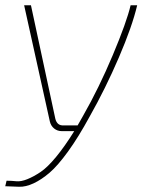

<svg xmlns="http://www.w3.org/2000/svg" viewBox="-36 -500 566 732"><path d="M462 -480H487Q468 -399 417 -280.5Q366 -162 306 -56Q263 23 223.5 77.5Q184 132 153 158.5Q122 185 92 199Q62 213 36.5 212Q11 211 -16 210L-11 189Q8 189 26 191Q44 193 68.5 183Q93 173 119 155.5Q145 138 178 98Q211 58 247 0H200Q183 0 170.5 -10Q158 -20 154 -37L56 -480H82L175 -47Q182 -20 207 -22H260L281 -59Q341 -164 394 -290Q447 -416 462 -480Z"/></svg>

Font: Exo 2.0 Thin
Style: Italic
Weight: 250
Italic angle: -8°
Designer: Natanael Gama
Version: Version 1.001;PS 001.001;hotconv 1.0.70;makeotf.lib2.5.58329